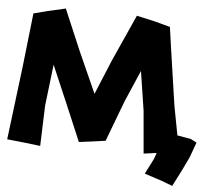

<svg xmlns="http://www.w3.org/2000/svg" viewBox="-70 -741 1050 953"><g transform="rotate(5 455.0 -264.5)"><path d="M893.6 -88.9 826.2 -100.6 798.8 -245.1 756.8 -531.2 742.2 -633.8 662.1 -655.3 574.2 -674.8 468.8 -440.4 398.4 -270.5 308.6 -470.7 219.7 -679.7 129.9 -659.2 61.5 -641.6 31.2 -371.1 -13.7 -7.8 61.5 0 152.3 10.7 159.2 -190.4 183.6 -396.5 266.6 -203.1 341.8 -25.4 410.2 -34.2 473.6 -43 549.8 -245.1 618.2 -403.3 648.4 -208 667 3.9 731.4 -4.9 720.7 25.4 681.6 102.5 768.6 130.9 822.3 151.4 863.3 71.3 896.5 2 923.8 -73.2Z"/></g></svg>

Font: MaokenAssortedSans-TC
Style: Regular
Weight: 500
Version: Version 0.83